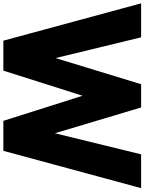

<svg xmlns="http://www.w3.org/2000/svg" viewBox="118 -985 863 1147"><g transform="rotate(90 549.5 -411.5)"><path d="M-4 -823 219 0H398L548 -473L698 0H877L1100 -823H898L772 -308L618 -823H479L323 -312L199 -823Z"/></g></svg>

Font: Rabbid Highway Sign IV
Style: Blk
Weight: 400
Foundry: Cannot Into Space Fonts
Version: Version 0.277